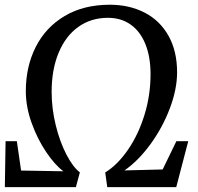

<svg xmlns="http://www.w3.org/2000/svg" viewBox="-21 -772 818 792"><path d="M-1 0 2 -189.5H48.5L66 -68.5L240.5 -65.5Q205.5 -91.5 169.5 -144.8Q133.5 -198 109.5 -264.8Q85.5 -331.5 85.5 -396Q85.5 -497.5 126.5 -578.5Q167.5 -659.5 245.8 -706Q324 -752.5 432 -752.5Q512.5 -752.5 575.5 -720Q638.5 -687.5 674 -624.5Q709.5 -561.5 709.5 -473.5Q709.5 -404 679.5 -324.8Q649.5 -245.5 599.5 -177Q549.5 -108.5 492.5 -69L650 -73L706.5 -189.5H755.5L706 0H421.5L413 -60.5Q464.5 -92.5 507.2 -154.8Q550 -217 575 -298.2Q600 -379.5 600 -466Q600 -537 579 -589.5Q558 -642 518.5 -670.2Q479 -698.5 424 -698.5Q354.5 -698.5 302 -661Q249.5 -623.5 220.8 -554.2Q192 -485 192 -393Q192 -324 209 -255.2Q226 -186.5 253 -134.5Q280 -82.5 308.5 -61L292 0Z"/></svg>

Font: Merriweather Text
Style: Italic
Weight: 400
Italic angle: -7.8°
Designer: Eben Sorkin
Foundry: Eben Sorkin
Version: Version 2.100